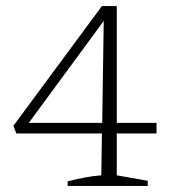

<svg xmlns="http://www.w3.org/2000/svg" viewBox="-20 -613 571 633"><path d="M203 0V-15Q233 -23 260.5 -28Q288 -33 314 -35L316 -173H34L24 -198L316 -593H365V-208H496V-173H365V-35L467 -17V0ZM75 -208H317L322 -544Z"/></svg>

Font: Piazzolla ExtraLight
Style: Regular
Weight: 200
Designer: Juan Pablo del Peral
Foundry: Huerta Tipografica
Version: Version 1.330